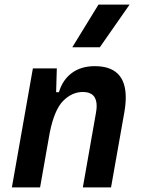

<svg xmlns="http://www.w3.org/2000/svg" viewBox="-20 -815 626 835"><path d="M31.7 0 123 -517.6H227.1L224.1 -414.1H236.3Q252.4 -468.3 292.7 -497.8Q333 -527.3 392.1 -527.3Q526.9 -527.3 526.9 -391.1Q526.9 -361.3 520.5 -325.2L462.9 0H340.3L397.5 -325.2Q400.4 -341.3 400.4 -354Q400.4 -415 340.3 -415Q293 -415 254.6 -376.2Q216.3 -337.4 196.3 -237.8L154.3 0ZM294.4 -609.4 408.2 -794.9H543.5L414.1 -609.4Z"/></svg>

Font: CaskaydiaCove NFP SemiBold
Style: Italic
Weight: 600
Italic angle: -10°
Designer: Aaron Bell
Foundry: Saja Typeworks
Version: Version 2111.001; VTT 6.35;Nerd Fonts 3.1.1